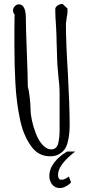

<svg xmlns="http://www.w3.org/2000/svg" viewBox="-20 -774 441 973"><path d="M136 -36Q97 -91 81 -171Q63 -256 58 -353Q53 -441 53 -544V-627Q54 -662 54 -701Q46 -709 46 -721Q46 -733 55 -742.5Q64 -752 75 -752Q111 -752 111 -681Q111 -635 116 -507Q121 -379 121 -333Q126 -320 130.5 -281Q135 -242 135 -217Q135 -195 142 -162.5Q149 -130 162 -97Q175 -62 196 -39.5Q217 -17 240 -17Q254 -17 263.5 -26Q273 -35 276 -52Q282 -80 282 -107V-302Q282 -339 275 -396Q269 -459 269 -491V-498Q269 -514 268 -527L267 -556Q267 -584 264 -641Q260 -692 260 -727Q260 -738 271.5 -746Q283 -754 297 -754L322 -731V-714Q322 -702 318 -685Q314 -657 314 -653Q314 -562 324 -402Q333 -234 333 -141Q333 -91 323 -53Q317 -30 306.5 -16Q296 -2 278 8Q261 18 234 18Q172 18 136 -36ZM230 119Q230 82 255 49.5Q280 17 320 -6H361Q274 61 274 112Q274 137 292 137Q307 137 329 121L340 150Q333 160 315.5 169.5Q298 179 284 179Q258 179 244 160.5Q230 142 230 119Z"/></svg>

Font: Amatic SC
Style: Bold
Weight: 700
Designer: Multiple Designers
Foundry: Vernon Adams
Version: Version 2.505